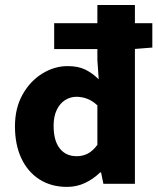

<svg xmlns="http://www.w3.org/2000/svg" viewBox="-20 -720 617 752"><path d="M242.6 12Q180.6 12 134.6 -17.3Q88.6 -46.7 63.6 -100Q38.6 -153.2 38.6 -225.1Q38.6 -296.6 68.4 -349.6Q98.1 -402.6 145.5 -431.8Q193 -461.1 244.8 -461.1Q286.3 -461.1 314.1 -447.4Q341.9 -433.7 366.6 -409.4L361.4 -484.9V-700.4H508.4V0H385L375.9 -44.4H371.9Q346 -19.1 313.2 -3.5Q280.3 12 242.6 12ZM280.3 -108.2Q304.2 -108.2 323.7 -118.3Q343.2 -128.5 361.4 -152.6V-307.4Q341.5 -325.8 320.9 -333.4Q300.3 -340.9 279.4 -340.9Q255.6 -340.9 235.2 -328.1Q214.8 -315.3 202.4 -289.9Q190 -264.5 190 -227.1Q190 -169.1 214 -138.6Q237.9 -108.2 280.3 -108.2ZM192.2 -527.7V-629.1H576.6V-533.7L500.6 -527.7Z"/></svg>

Font: Source Sans 3 VF
Style: Regular
Weight: 200
Designer: Paul D. Hunt
Foundry: Adobe
Version: Version 3.046;hotconv 1.0.118;makeotfexe 2.5.65603